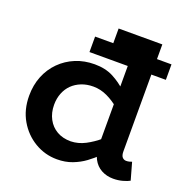

<svg xmlns="http://www.w3.org/2000/svg" viewBox="-126 -802 905 933"><g transform="rotate(20 327.0 -336.0)"><path d="M266 14Q204 14 151 -17.5Q98 -49 66 -104Q34 -159 34 -231Q34 -286 52.5 -332Q71 -378 105 -412Q139 -446 184 -464.5Q229 -483 282 -483Q338 -483 379 -461.5Q420 -440 450.5 -410Q481 -380 503 -352V-265Q480 -294 450 -320Q420 -346 385 -362.5Q350 -379 313 -379Q279 -379 251.5 -368Q224 -357 204.5 -338Q185 -319 174 -291.5Q163 -264 163 -231Q163 -190 180 -158Q197 -126 227.5 -108.5Q258 -91 299 -91Q338 -92 373.5 -110.5Q409 -129 442 -157Q475 -185 502 -212V-120Q484 -101 460.5 -78Q437 -55 408.5 -34Q380 -13 344.5 0.5Q309 14 266 14ZM555 9Q521 9 493.5 -6Q466 -21 450.5 -50.5Q435 -80 435 -122V-686H557V-133Q557 -112 565 -103Q573 -94 585 -94Q594 -94 601.5 -96Q609 -98 614 -100L639 -11Q627 -4 604 2.5Q581 9 555 9ZM237 -530V-610H632V-530ZM331 -589V-686H544V-589Z"/></g></svg>

Font: BioRhyme ExtraBold
Style: Bold
Weight: 700
Version: Version 1.600;gftools[0.9.33]